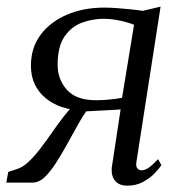

<svg xmlns="http://www.w3.org/2000/svg" viewBox="-32 -564 562 593"><path d="M456 -72.5 466.5 -54Q460.5 -44.5 446 -29.2Q431.5 -14 410 -2.2Q388.5 9.5 361 9.5Q337 9.5 324.2 -4.8Q311.5 -19 313 -45L340.5 -226Q328 -225 308.2 -224Q288.5 -223 268.2 -222Q248 -221 234 -220Q222 -202.5 209 -179.5Q196 -156.5 182 -130.8Q168 -105 152 -78.5Q130.5 -42 110.2 -21Q90 0 69 0H-12.5L-6.5 -33L21 -42Q38.5 -47.5 56.8 -64.8Q75 -82 93.2 -106Q111.5 -130 129 -155.2Q146.5 -180.5 163.2 -202.2Q180 -224 194.5 -237.5L216.5 -223Q185 -224.5 157.5 -234Q130 -243.5 108.8 -261Q87.5 -278.5 75.5 -303.5Q63.5 -328.5 63.5 -361.5Q63.5 -416 93 -456Q122.5 -496 173.8 -518.2Q225 -540.5 290 -540.5Q307 -540.5 328.5 -539Q350 -537.5 371.5 -535.2Q393 -533 409 -530.5L464 -543.5L389.5 -65Q387 -50.5 392 -44.2Q397 -38 404.5 -38Q416 -38 428 -46.5Q440 -55 456 -72.5ZM345 -262 382 -487.5Q375 -490.5 359.8 -495Q344.5 -499.5 325.8 -502.8Q307 -506 288.5 -506Q254 -506 221.2 -494Q188.5 -482 167.2 -451Q146 -420 146 -363.5Q146 -319 174.5 -286.8Q203 -254.5 264 -254.5Q280 -254.5 296.2 -255.8Q312.5 -257 325.5 -258.8Q338.5 -260.5 345 -262Z"/></svg>

Font: Merriweather 72pt Light
Style: Italic
Weight: 300
Italic angle: -7.8°
Version: Version 2.101